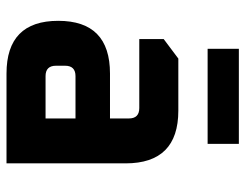

<svg xmlns="http://www.w3.org/2000/svg" viewBox="-102 -652 754 590"><g transform="rotate(90 275.0 -357.0)"><path d="M206 0Q44 0 44 -159Q44 -318 206 -318H344V-376Q344 -408 312 -408H100V-483L160 -528H320Q482 -528 482 -366V0ZM182 -152Q182 -120 214 -120H344V-212H214Q182 -212 182 -180ZM130 -618V-714H422V-618Z"/></g></svg>

Font: Oxanium
Style: Bold
Weight: 700
Designer: Severin Meyer
Version: Version 2.000